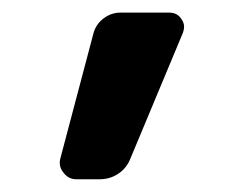

<svg xmlns="http://www.w3.org/2000/svg" viewBox="-20 -565 358 306"><path d="M128.9 -511.7Q132.8 -526.4 145 -535.6Q157.2 -544.9 171.9 -544.9H250Q262.7 -544.9 269.5 -534.2Q273.4 -528.3 273.4 -522.5Q273.4 -517.6 271.5 -512.7L187.5 -311.5Q181.6 -296.9 168.5 -288.1Q155.3 -279.3 138.7 -279.3H101.6Q88.9 -279.3 81.1 -290Q75.2 -296.9 75.2 -305.7Q75.2 -308.6 76.2 -312.5Z"/></svg>

Font: Gen Jyuu GothicL Medium
Style: Regular
Weight: 500
Designer: [Source Han Sans]
Ryoko NISHIZUKA  (kana & ideographs); Paul D. Hunt (Latin, Greek & Cyrillic); Wenlong ZHANG  (bopomofo
Version: Version 1.002.20150607